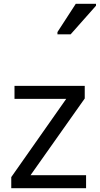

<svg xmlns="http://www.w3.org/2000/svg" viewBox="-20 -986 523 1006"><path d="M431 0H39V-58L327 -468H56V-536H424V-470L140 -68H431ZM281 -806V-818L377 -966H483V-956L350 -806Z"/></svg>

Font: Noto Sans Tifinagh Hawad
Style: Regular
Weight: 400
Designer: JamraPatel
Foundry: JamraPatel LLC
Version: Version 2.006; ttfautohint (v1.8.4.7-5d5b)